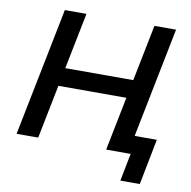

<svg xmlns="http://www.w3.org/2000/svg" viewBox="-91 -790 1029 1032"><g transform="rotate(10 424.0 -274.5)"><path d="M236.5 -393H607.5L669 -700H787L667 -99H788L739 151H633L662.5 0H529L587.5 -293H216.5L158 0H40L180 -700H298Z"/></g></svg>

Font: Argentum Sans
Style: Italic
Weight: 400
Italic angle: -11.3099°
Designer: Julieta Ulanovsky, Owen Earl, Rasmus Andersson, Cristiano Sobral
Foundry: The Argentum Sans Project Authors
Version: Version 3.131; ttfautohint (v1.8.4.7-5d5b-dirty)